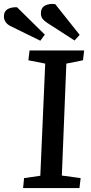

<svg xmlns="http://www.w3.org/2000/svg" viewBox="-72 -961 465 981"><path d="M159 -636 73 -653 79 -703H358L352 -653L267 -636L244 -64L340 -51L334 0H46L51 -51L134 -63ZM168 -845Q154 -854 145.5 -865Q137 -876 137 -893Q137 -921 158 -932.5Q179 -944 210 -940L335 -783L309 -754ZM-15 -826Q-34 -835 -43 -848Q-52 -861 -52 -877Q-52 -903 -33.5 -914Q-15 -925 15 -924L157 -784L134 -753Z"/></svg>

Font: Literata 18pt Medium
Style: Italic
Weight: 500
Italic angle: -2°
Designer: Latin by Veronika Burian and Jose Scaglione. Greek by Irene Vlachou. Cyrillic by Vera Evstafieva
Foundry: TypeTogether
Version: Version 3.103;gftools[0.9.29]